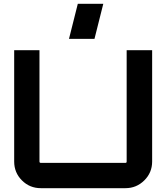

<svg xmlns="http://www.w3.org/2000/svg" viewBox="-20 -982 868 1002"><path d="M641 -139V-720H774V-139Q774 -81 733 -40.5Q692 0 635 0H193Q135 0 94.5 -40.5Q54 -81 54 -139V-720H186V-139Q186 -132 193 -132H635Q641 -132 641 -139ZM340 -779 386 -962H519L473 -779Z"/></svg>

Font: Orbitron
Style: Bold
Weight: 700
Designer: Matt McInerney
Foundry: Matt McInerney
Version: Version 001.001